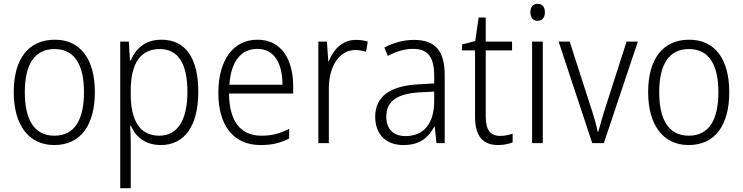

<svg xmlns="http://www.w3.org/2000/svg" viewBox="-20 -750 3893 1006"><path d="M477 -267C477 -436 405 -542 267 -542C129 -542 52 -441 52 -267C52 -96 130 10 264 10C404 10 477 -96 477 -267ZM110 -267C110 -411 160 -493 266 -493C375 -493 420 -404 420 -267C420 -124 372 -39 265 -39C158 -39 110 -125 110 -267Z M826 -542C739 -542 690 -493 665 -433H661L655 -532H610V236H665V4C665 -26 664 -62 662 -91H666C689 -36 739 10 823 10C944 10 1019 -87 1019 -269C1019 -450 949 -542 826 -542ZM817 -493C915 -493 962 -414 962 -269C962 -117 908 -39 815 -39C716 -39 665 -113 665 -257V-280C666 -416 715 -493 817 -493Z M1330 -542C1197 -542 1124 -429 1124 -263C1124 -97 1199 10 1346 10C1405 10 1449 -1 1495 -24V-75C1444 -49 1404 -39 1349 -39C1240 -39 1181 -116 1180 -260H1516V-300C1516 -437 1455 -542 1330 -542ZM1329 -494C1419 -494 1460 -415 1460 -306H1182C1190 -430 1244 -494 1329 -494Z M1845 -541C1773 -541 1727 -490 1703 -430H1700L1693 -532H1648V0H1703V-287C1703 -401 1757 -488 1842 -488C1862 -488 1881 -484 1898 -479L1907 -532C1888 -538 1867 -541 1845 -541Z M2149 -541C2093 -541 2039 -525 1994 -501L2012 -457C2057 -481 2101 -494 2145 -494C2219 -494 2255 -455 2255 -352V-313L2171 -308C2025 -300 1946 -245 1946 -139C1946 -49 1999 10 2094 10C2181 10 2225 -30 2256 -87H2258L2267 0H2310V-358C2310 -485 2259 -541 2149 -541ZM2177 -266 2255 -270V-217C2254 -105 2202 -37 2105 -37C2042 -37 2004 -72 2004 -139C2004 -219 2060 -259 2177 -266Z M2600 -38C2546 -38 2525 -73 2525 -141V-486H2663V-532H2525V-658H2488L2470 -535L2401 -517V-486H2469V-139C2469 -36 2510 10 2590 10C2620 10 2646 4 2666 -4V-50C2649 -43 2625 -38 2600 -38Z M2797 -730C2772 -730 2759 -713 2759 -686C2759 -658 2773 -641 2797 -641C2821 -641 2835 -658 2835 -686C2835 -713 2822 -730 2797 -730ZM2824 -532H2768V0H2824Z M3083 0H3144L3322 -532H3263L3149 -177C3136 -135 3123 -92 3115 -60H3112C3104 -96 3092 -140 3078 -181L2965 -532H2907Z M3801 -267C3801 -436 3729 -542 3591 -542C3453 -542 3376 -441 3376 -267C3376 -96 3454 10 3588 10C3728 10 3801 -96 3801 -267ZM3434 -267C3434 -411 3484 -493 3590 -493C3699 -493 3744 -404 3744 -267C3744 -124 3696 -39 3589 -39C3482 -39 3434 -125 3434 -267Z"/></svg>

Font: Noto Sans Khmer SemiCondensed Light
Style: Regular
Weight: 300
Width: 4
Designer: Danh Hong and the Monotype Design Team
Foundry: Monotype Imaging Inc.
Version: Version 2.004